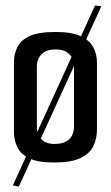

<svg xmlns="http://www.w3.org/2000/svg" viewBox="-20 -591 405 703"><path d="M179 4Q117 4 85.5 -12Q54 -28 42.5 -54Q31 -80 31 -109V-361Q31 -391 42.5 -416.5Q54 -442 86.5 -458Q119 -474 184 -474Q243 -474 275.5 -458.5Q308 -443 321.5 -418Q335 -393 335 -362V-116Q335 -83 321.5 -55.5Q308 -28 274 -12Q240 4 179 4ZM178 -64Q216 -64 233.5 -81Q251 -98 251 -130V-347Q251 -375 234 -392.5Q217 -410 183 -410Q150 -410 132.5 -392.5Q115 -375 115 -347V-125Q115 -97 132 -80.5Q149 -64 178 -64ZM49 92 27 88 328 -571 351 -568Z"/></svg>

Font: Smooch Sans Thin SemiBold
Style: Regular
Weight: 600
Version: Version 1.010